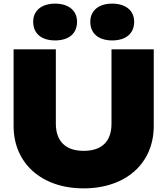

<svg xmlns="http://www.w3.org/2000/svg" viewBox="-20 -1022 924 1059"><path d="M288 -750H55V-327C55 -121 210 17 441 17C674 17 828 -121 828 -327V-750H595V-340C595 -246 546 -190 441 -190C338 -190 288 -247 288 -340ZM284 -799C358 -799 405 -836 405 -902C405 -964 358 -1002 284 -1002C210 -1002 163 -964 163 -902C163 -836 210 -799 284 -799ZM599 -799C673 -799 720 -836 720 -902C720 -964 673 -1002 599 -1002C525 -1002 478 -964 478 -902C478 -836 525 -799 599 -799Z"/></svg>

Font: Bounded ExtBd
Style: Regular
Weight: 800
Designer: Vlad Churkin
Version: Version 3.0